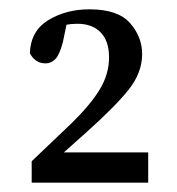

<svg xmlns="http://www.w3.org/2000/svg" viewBox="-20 -782 380 412"><path d="M48 -390V-436L133 -517Q174 -557 194 -590Q214 -623 214 -659Q214 -694 196 -712.5Q178 -731 146 -731Q133 -731 119.5 -728.5Q106 -726 89 -719L126 -745L115 -692Q108 -665 99 -655.5Q90 -646 78 -646Q66 -646 57.5 -652Q49 -658 44 -668Q46 -716 84 -739Q122 -762 172 -762Q233 -762 259 -732.5Q285 -703 285 -666Q285 -626 256 -589.5Q227 -553 163 -496L79 -421L89 -455H298V-390Z"/></svg>

Font: Lisu Bosa
Style: Regular
Weight: 400
Designer: David Morse, Annie Olsen, Victor Gaultney, Frank Grießhammer (Latin)
Foundry: SIL International
Version: Version 2.000